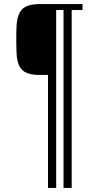

<svg xmlns="http://www.w3.org/2000/svg" viewBox="-20 -820 484 940"><path d="M215 100V-453H174Q136.5 -453 112.2 -462.5Q88 -472 75.5 -495.2Q63 -518.5 61 -560Q60 -584.5 59.8 -609Q59.5 -633.5 59.8 -655Q60 -676.5 61 -692Q63.5 -735.5 76.8 -759Q90 -782.5 114.2 -791.2Q138.5 -800 174 -800H384V-771H331V100H291V-771H255V100Z"/></svg>

Font: Big Shoulders Text Thin Thin
Style: Regular
Weight: 250
Version: Version 2.002